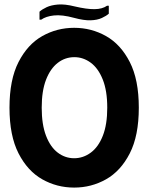

<svg xmlns="http://www.w3.org/2000/svg" viewBox="-20 -838 673 870"><path d="M23 -350Q23 -477 64 -557Q105 -637 171.5 -674.5Q238 -712 316 -712Q394 -712 460.5 -674.5Q527 -637 568 -557Q609 -477 609 -350Q609 -223 568 -143Q527 -63 460.5 -25.5Q394 12 316 12Q238 12 171.5 -25.5Q105 -63 64 -143Q23 -223 23 -350ZM169 -350Q169 -274 188.5 -223Q208 -172 241.5 -146.5Q275 -121 316 -121Q357 -121 391.5 -146.5Q426 -172 446 -223Q466 -274 466 -350Q466 -427 445.5 -478Q425 -529 391 -554Q357 -579 317 -579Q275 -579 241.5 -553Q208 -527 188.5 -476.5Q169 -426 169 -350ZM316 -757Q261 -772 224.5 -768Q188 -764 167 -749H159V-785Q171 -796 191.5 -805.5Q212 -815 243 -817.5Q274 -820 318 -809Q373 -796 408.5 -796.5Q444 -797 465 -812H473V-776Q462 -766 441.5 -756.5Q421 -747 390.5 -746Q360 -745 316 -757Z"/></svg>

Font: Phudu Light SemiBold
Style: Regular
Weight: 600
Version: Version 1.005;gftools[0.9.23]